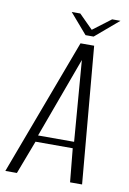

<svg xmlns="http://www.w3.org/2000/svg" viewBox="-103 -767 549 818"><g transform="rotate(10 171.0 -358.0)"><path d="M-21 0 200 -591H259L311 0H259L245 -145H84L29 0ZM90 -173H246L218 -522ZM215 -629 140 -716H177L237 -656L315 -715H351L250 -629Z"/></g></svg>

Font: Alumni Sans Thin Light
Style: Italic
Weight: 300
Italic angle: -8°
Version: Version 1.016